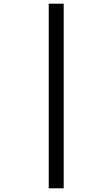

<svg xmlns="http://www.w3.org/2000/svg" viewBox="-20 -780 609 1040"><path d="M244 240V-760H325V240Z"/></svg>

Font: Noto Serif Ethiopic Black
Style: Regular
Weight: 900
Designer: Monotype Design Team
Foundry: Monotype Imaging Inc.
Version: Version 2.102; ttfautohint (v1.8.4.7-5d5b)